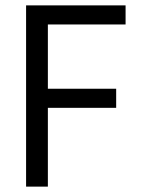

<svg xmlns="http://www.w3.org/2000/svg" viewBox="-20 -694 529 714"><path d="M412 -293H158V0H77V-674H447V-603H158V-364H412Z"/></svg>

Font: Hind Vadodara
Style: Regular
Weight: 400
Designer: Hitesh Malaviya
Foundry: Indian Type Foundry
Version: Version 0.702;PS 1.0;hotconv 1.0.81;makeotf.lib2.5.63406